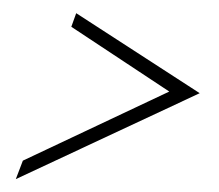

<svg xmlns="http://www.w3.org/2000/svg" viewBox="-20 -351 335 294"><path d="M239.2 -210.8 89.2 -310 96.7 -330.8 285.8 -208.3 4.2 -76.7 15 -105Z"/></svg>

Font: Sirivennela
Style: Regular
Weight: 400
Designer: Appaji Ambarisha Darbha
Foundry: Appaji Ambarisha Darbha
Version: Version 1.00; ttfautohint (v1.8.4.7-5d5b)